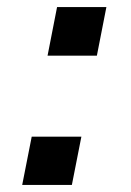

<svg xmlns="http://www.w3.org/2000/svg" viewBox="-20 -525 373 545"><path d="M255 -367H115L142 -505H282ZM184 0H43L70 -137H211Z"/></svg>

Font: Libra Sans
Style: Bold Italic
Weight: 700
Italic angle: -12°
Foundry: Context Ltd
Version: Version 1.002